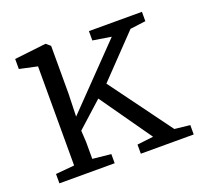

<svg xmlns="http://www.w3.org/2000/svg" viewBox="-103 -683 841 800"><g transform="rotate(-20 317.0 -283.0)"><path d="M113.5 -49V-488.5L34.5 -505.5V-550L173 -566H175.5L194 -550V-338L191 -237.5L444.5 -499.5L363 -512.5V-554H598V-512.5L529 -503.5L356.5 -323.5L558 -49L626 -41.5V0H391.5V-40.5L463.5 -49L303.5 -276.5L191 -175L194 -124.5V-49L275.5 -40.5V0H30.5V-41.5Z"/></g></svg>

Font: Merriweather 20pt Light
Style: Regular
Weight: 300
Version: Version 2.100